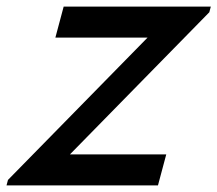

<svg xmlns="http://www.w3.org/2000/svg" viewBox="-72 -560 657 580"><path d="M-52.3 0H405.2L430.2 -93.5H139.2L560.3 -523L564.8 -540H120.3L95.3 -446.5H373.8L-47.9 -16.5Z"/></svg>

Font: Manrope
Style: SemiBoldItalic
Weight: 600
Italic angle: -15°
Designer: Mikhail Sharanda
Foundry: Mikhail Sharanda
Version: Version 4.502;hotconv 1.0.109;makeotfexe 2.5.65596